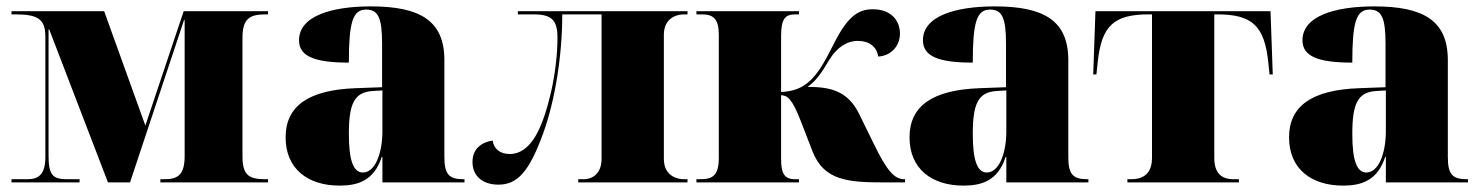

<svg xmlns="http://www.w3.org/2000/svg" viewBox="-20 -571 4640 601"><path d="M16 0H229V-10H189C145 -10 132 -24 132 -83V-479H134L318 0H387L556 -508H558V-83C558 -24 537 -10 495 -10H482V0H819V-10H811C757 -10 739 -24 739 -83V-453C739 -512 761 -526 811 -526H819V-536H555L435 -178L306 -536H16V-526H27C96 -526 122 -513 122 -457V-80C122 -24 100 -10 66 -10H16Z M1043 10C1101 10 1151 -6 1175 -80H1177V0H1434V-10H1430C1385 -10 1371 -26 1371 -80V-383C1371 -507 1294 -551 1141 -551C1018 -551 916 -521 916 -445C916 -394 966 -375 1072 -375C1072 -501 1084 -541 1126 -541C1164 -541 1176 -515 1176 -434V-298L1095 -295C947 -290 874 -240 874 -141C874 -43 943 10 1043 10ZM1116 -31C1086 -31 1072 -69 1072 -152C1072 -246 1089 -282 1145 -286L1177 -288V-161C1177 -88 1153 -31 1116 -31Z M1540 7C1599 7 1636 -32 1680 -153C1718 -258 1740 -398 1740 -526H1863V-74C1863 -18 1823 -10 1809 -10H1790V0H2132V-10H2120C2103 -10 2058 -18 2058 -74V-462C2058 -518 2103 -526 2120 -526H2132V-536H1601V-526H1650C1707 -526 1725 -508 1725 -453C1725 -403 1718 -339 1704 -279C1680 -179 1646 -89 1575 -89C1545 -89 1526 -105 1522 -131C1500 -128 1459 -114 1459 -64C1459 -19 1492 7 1540 7Z M2160 0H2481V-10H2469C2435 -10 2425 -28 2425 -74V-273C2444 -272 2459 -264 2487 -191L2523 -98C2559 -5 2635 0 2751 0H2813V-10H2811C2779 -10 2756 -37 2715 -121L2669 -215C2633 -288 2577 -299 2508 -299C2538 -320 2556 -351 2576 -384C2600 -423 2631 -443 2666 -443C2701 -443 2725 -424 2729 -394C2767 -396 2797 -425 2797 -466C2797 -505 2771 -542 2712 -542C2664 -542 2631 -517 2587 -428C2560 -374 2539 -339 2514 -317C2490 -295 2463 -285 2425 -283V-459C2425 -512 2438 -526 2469 -526H2481V-536H2160V-526H2178C2213 -526 2230 -511 2230 -463V-76C2230 -23 2211 -10 2174 -10H2160Z M2996 10C3054 10 3104 -6 3128 -80H3130V0H3387V-10H3383C3338 -10 3324 -26 3324 -80V-383C3324 -507 3247 -551 3094 -551C2971 -551 2869 -521 2869 -445C2869 -394 2919 -375 3025 -375C3025 -501 3037 -541 3079 -541C3117 -541 3129 -515 3129 -434V-298L3048 -295C2900 -290 2827 -240 2827 -141C2827 -43 2896 10 2996 10ZM3069 -31C3039 -31 3025 -69 3025 -152C3025 -246 3042 -282 3098 -286L3130 -288V-161C3130 -88 3106 -31 3069 -31Z M3509 0H3858V-10H3842C3803 -10 3781 -29 3781 -77V-526H3790C3900 -526 3938 -490 3950 -376L3954 -338H3964L3957 -536H3409L3402 -338H3412L3416 -376C3428 -490 3466 -526 3576 -526H3586V-77C3586 -29 3560 -10 3521 -10H3509Z M4184 10C4242 10 4292 -6 4316 -80H4318V0H4575V-10H4571C4526 -10 4512 -26 4512 -80V-383C4512 -507 4435 -551 4282 -551C4159 -551 4057 -521 4057 -445C4057 -394 4107 -375 4213 -375C4213 -501 4225 -541 4267 -541C4305 -541 4317 -515 4317 -434V-298L4236 -295C4088 -290 4015 -240 4015 -141C4015 -43 4084 10 4184 10ZM4257 -31C4227 -31 4213 -69 4213 -152C4213 -246 4230 -282 4286 -286L4318 -288V-161C4318 -88 4294 -31 4257 -31Z"/></svg>

Font: Noto Serif Display Black
Style: Regular
Weight: 900
Designer: Monotype Design Team
Foundry: Monotype Imaging Inc.
Version: Version 2.009